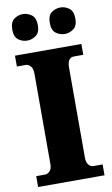

<svg xmlns="http://www.w3.org/2000/svg" viewBox="-101 -977 601 1028"><g transform="rotate(-10 200.0 -463.0)"><path d="M20 0V-59H70Q82 -59 94 -71.5Q106 -84 106 -108V-600Q106 -629 94 -642Q82 -655 70 -655H20V-714H381V-655H330Q313 -655 303.5 -642Q294 -629 294 -599V-110Q294 -86 305 -72.5Q316 -59 330 -59H381V0ZM304 -782Q277 -782 255.5 -798Q234 -814 234 -853Q234 -894 255.5 -910Q277 -926 304 -926Q329 -926 351 -910Q373 -894 373 -853Q373 -814 351 -798Q329 -782 304 -782ZM99 -782Q73 -782 51.5 -798Q30 -814 30 -853Q30 -894 51.5 -910Q73 -926 99 -926Q125 -926 147 -910Q169 -894 169 -853Q169 -814 147 -798Q125 -782 99 -782Z"/></g></svg>

Font: Noto Serif Myanmar SemiCondensed Black
Style: Regular
Weight: 900
Width: 4
Designer: Ben Mitchell and the Monotype Design Team
Foundry: Monotype Imaging Inc.
Version: Version 2.106; ttfautohint (v1.8.4.7-5d5b)